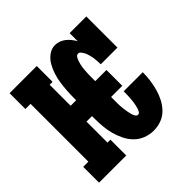

<svg xmlns="http://www.w3.org/2000/svg" viewBox="-145 -655 789 789"><g transform="rotate(-45 250.0 -260.0)"><path d="M318 8Q294 8 272 -0.5Q250 -9 233.5 -25.5Q217 -42 206.5 -63.5Q196 -85 190 -107.5Q184 -130 182 -153.5Q180 -177 180 -200V-214H148V-92H165V0H7V-92H37V-428H7V-520H165V-428H148V-306H180V-320Q180 -341 181.5 -362Q183 -383 186 -404Q189 -425 195.5 -445Q202 -465 212.5 -483.5Q223 -502 240.5 -515Q258 -528 279 -528Q291 -528 303 -523.5Q315 -519 324.5 -511.5Q334 -504 342 -494Q350 -484 356 -473V-520H453V-339H356Q356 -346 355.5 -353Q355 -360 354.5 -366.5Q354 -373 353 -380Q352 -387 350 -393.5Q348 -400 346 -406.5Q344 -413 340.5 -419Q337 -425 332.5 -430.5Q328 -436 321 -436Q313 -436 308.5 -428.5Q304 -421 301.5 -413.5Q299 -406 297 -398.5Q295 -391 294 -383Q293 -375 292.5 -367Q292 -359 291.5 -351.5Q291 -344 291 -336Q291 -328 291 -320V-306H356V-214H291V-200Q291 -194 291 -187.5Q291 -181 291 -175Q291 -169 291.5 -162.5Q292 -156 292.5 -150Q293 -144 294 -138Q295 -132 296 -125.5Q297 -119 298.5 -113Q300 -107 302 -101Q304 -95 308 -89.5Q312 -84 318 -84Q325 -84 329 -91.5Q333 -99 335 -106Q337 -113 338.5 -120.5Q340 -128 341 -135Q342 -142 342.5 -149.5Q343 -157 343.5 -164.5Q344 -172 344 -179.5Q344 -187 344 -194H455Q455 -171 452 -148.5Q449 -126 443 -104Q437 -82 426.5 -61.5Q416 -41 400 -24.5Q384 -8 362.5 0Q341 8 318 8Z"/></g></svg>

Font: Iosevka Curly Slab Heavy
Style: Regular
Weight: 900
Monospace: yes
Designer: Belleve Invis
Foundry: Belleve Invis
Version: Version 22.1.2; ttfautohint (v1.8.4)